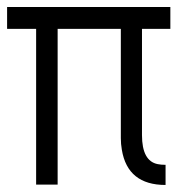

<svg xmlns="http://www.w3.org/2000/svg" viewBox="-32 -525 507 549"><path d="M-11.7 -442.4V-504.9H455.1V-442.4H374V-138.7Q374 -64.5 418.9 -55.7Q428.7 -53.7 441.4 -53.7V3.9Q333 3.9 316.4 -96.7Q313.5 -113.3 313.5 -129.9V-442.4H132.8V2.9H71.3V-442.4Z"/></svg>

Font: Post No Bills Colombo Medium
Style: Regular
Weight: 500
Designer: Kosala Senevirathne, Siva Puranthara, Lasantha Premarathna, Tharique Azeez
Foundry: Mooniak
Version: Version 1.220 ; ttfautohint (v1.6)